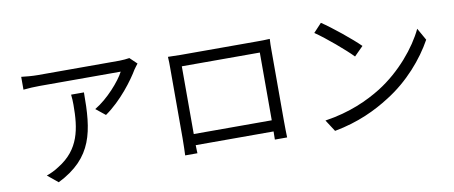

<svg xmlns="http://www.w3.org/2000/svg" viewBox="-67 -1011 3134 1326"><g transform="rotate(-10 1500.0 -348.0)"><path d="M442 -544C445 -518 446 -496 446 -472C446 -305 424 -162 269 -67C241 -48 207 -32 180 -23L253 37C508 -90 532 -273 532 -544ZM882 -723C867 -720 831 -717 812 -717H238C201 -717 159 -721 124 -725V-635C164 -639 201 -641 238 -641H807C775 -579 681 -471 589 -417L655 -364C769 -443 864 -572 904 -640C911 -651 924 -666 931 -676Z M1776 -604V-129H1229V-604ZM1858 -607C1858 -632 1858 -660 1860 -685C1830 -683 1794 -683 1772 -683H1235C1212 -683 1185 -684 1146 -685C1148 -661 1148 -630 1148 -607V-115C1148 -80 1146 -6 1145 6H1231C1230 -1 1230 -25 1229 -51H1775C1775 -24 1774 -1 1774 6H1860C1859 -5 1858 -82 1858 -114Z M2227 -733 2170 -672C2244 -622 2369 -515 2419 -463L2482 -526C2426 -582 2298 -686 2227 -733ZM2141 -63 2194 19C2361 -12 2487 -73 2587 -137C2738 -231 2854 -367 2923 -492L2875 -577C2817 -454 2695 -306 2541 -209C2446 -150 2316 -89 2141 -63Z"/></g></svg>

Font: Noto Sans CJK KR Regular
Style: Regular
Weight: 400
Designer: Ryoko NISHIZUKA (kana & ideographs); Paul D. Hunt (Latin, Greek & Cyrillic); Wenlong ZHANG (bopomofo); Sandoll Communica
Foundry: Adobe Systems Incorporated
Version: Version 1.004;PS 1.004;hotconv 1.0.82;makeotf.lib2.5.63406